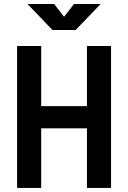

<svg xmlns="http://www.w3.org/2000/svg" viewBox="-20 -918 626 938"><path d="M404.8 0H522.5V-693.4H404.8V-399.4H181.2V-693.4H63.5V0H181.2V-291H404.8ZM236.3 -771.5H349.6L471.7 -898.4H341.3L293 -835.9L244.6 -898.4H114.3Z"/></svg>

Font: Cascadia Code NF SemiBold
Style: Regular
Weight: 600
Monospace: yes
Designer: Aaron Bell
Foundry: Saja Typeworks
Version: Version 2404.023